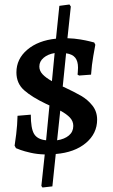

<svg xmlns="http://www.w3.org/2000/svg" viewBox="-20 -678 502 854"><path d="M228 7 213 151 169 156 164 149 179 9Q145 8 116.5 1.5Q88 -5 71.5 -11Q55 -17 51 -19L45 -30Q47 -41 52 -81Q57 -121 58 -163L117 -168Q117 -107 131.5 -82.5Q146 -58 185 -54L200 -209L185 -216Q122 -246 87.5 -276.5Q53 -307 53 -356Q53 -416 101.5 -457Q150 -498 229 -506L244 -652L289 -658L295 -649L280 -508Q311 -507 337.5 -502.5Q364 -498 379.5 -494Q395 -490 399 -489L404 -479Q402 -468 395 -429Q388 -390 385 -346L332 -342L325 -346Q325 -348 326 -356.5Q327 -365 327 -377Q327 -406 314.5 -421.5Q302 -437 274 -441L259 -293L264 -291Q311 -269 340.5 -252Q370 -235 391 -208.5Q412 -182 412 -146Q412 -84 362 -42Q312 0 228 7ZM211 -317 223 -442Q193 -437 174 -421Q155 -405 155 -382Q155 -363 169.5 -347.5Q184 -332 211 -317ZM306 -118Q306 -139 291 -155Q276 -171 248 -186L234 -54Q267 -59 286.5 -75.5Q306 -92 306 -118Z"/></svg>

Font: Alegreya SC Medium
Style: Regular
Weight: 500
Designer: Juan Pablo del Peral
Foundry: Huerta Tipografica
Version: Version 2.007; ttfautohint (v1.6)